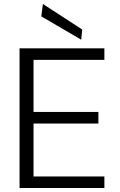

<svg xmlns="http://www.w3.org/2000/svg" viewBox="-20 -942 601 962"><path d="M78 0V-700H503V-642H148V-381H473V-323H148V-58H503V0ZM387 -743 187 -860 195 -922 392 -794Z"/></svg>

Font: DM Sans 16pt Light
Style: Regular
Weight: 300
Version: Version 4.004;gftools[0.9.30]